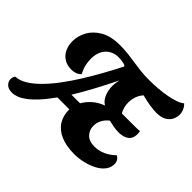

<svg xmlns="http://www.w3.org/2000/svg" viewBox="-188 -968 1245 1245"><g transform="rotate(45 434.5 -345.5)"><path d="M34 25Q0 25 -17.5 8Q-35 -9 -35 -31Q-35 -39 -32.5 -48Q-30 -57 -24 -64Q13 -66 51.5 -89Q90 -112 130 -152Q170 -192 209.5 -244.5Q249 -297 287 -357.5Q325 -418 360.5 -482Q396 -546 428 -609L424 -617Q410 -622 393.5 -624.5Q377 -627 360 -627Q325 -627 297.5 -610.5Q270 -594 255 -564Q240 -534 240 -494Q240 -466 246 -439Q252 -412 269 -380Q255 -365 236 -359Q217 -353 202 -353Q160 -353 131.5 -371.5Q103 -390 89 -421Q75 -452 75 -489Q75 -536 99.5 -582Q124 -628 176.5 -658.5Q229 -689 311 -689Q351 -689 386.5 -685Q422 -681 456 -675.5Q490 -670 526 -666Q562 -662 603 -662Q645 -662 687 -665.5Q729 -669 765.5 -676Q802 -683 830 -693Q858 -703 872 -716Q887 -703 895.5 -683.5Q904 -664 904 -643Q904 -619 892.5 -596.5Q881 -574 855.5 -559.5Q830 -545 789 -545Q763 -545 726 -550.5Q689 -556 650 -567Q630 -545 621 -518.5Q612 -492 612 -463Q612 -442 617.5 -421.5Q623 -401 633 -384H707Q719 -384 737 -384Q755 -384 772 -384.5Q789 -385 797 -386Q798 -380 799 -373.5Q800 -367 800 -362Q800 -320 774 -301Q748 -282 705 -282Q682 -282 659 -286Q636 -290 611 -296Q586 -277 572.5 -251Q559 -225 559 -196Q559 -160 584 -133Q609 -106 660 -106Q698 -106 734.5 -122.5Q771 -139 801 -169Q816 -162 824 -149Q832 -136 832 -118Q832 -86 812.5 -60.5Q793 -35 759.5 -17Q726 1 684.5 11Q643 21 599 21Q528 21 477 -0.5Q426 -22 399.5 -63Q373 -104 373 -162H264Q225 -107 191.5 -71Q158 -35 130 -14Q102 7 78 16Q54 25 34 25ZM316 -239H395Q413 -271 443.5 -298.5Q474 -326 519 -343Q490 -361 476.5 -395.5Q463 -430 463 -469Q463 -481 465 -494.5Q467 -508 470 -521H469Q427 -436 388.5 -365Q350 -294 316 -239Z"/></g></svg>

Font: Sansita Swashed Light
Style: Bold
Weight: 700
Version: Version 1.003